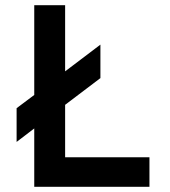

<svg xmlns="http://www.w3.org/2000/svg" viewBox="-20 -720 656 740"><path d="M112 0V-225L44 -173V-303L112 -354V-700H231V-445L367 -548V-419L231 -316V-114H556V0Z"/></svg>

Font: Overpass Mono Light
Style: Regular
Weight: 300
Monospace: yes
Designer: Delve Withrington, Dave Bailey
Foundry: Delve Fonts LLC
Version: Version 4.000